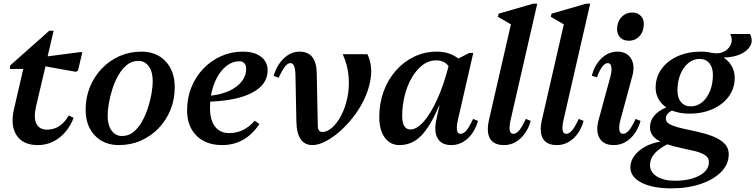

<svg xmlns="http://www.w3.org/2000/svg" viewBox="-20 -785 4154 1056"><path d="M188 13Q107 13 71.5 -40.5Q36 -94 57 -185L108 -406H34L36 -425L251 -616H275L242 -475L417 -498H433L409 -397L398 -390L230 -420L178 -198Q164 -138 180 -105Q196 -72 239 -72Q314 -72 358 -150L385 -137Q358 -67 305.5 -27Q253 13 188 13Z M634 13Q552 13 501.5 -40Q451 -93 451 -182Q451 -249 474.5 -306.5Q498 -364 540 -408Q582 -452 637.5 -476.5Q693 -501 758 -501Q841 -501 891 -447.5Q941 -394 941 -305Q941 -238 917.5 -180.5Q894 -123 852 -79.5Q810 -36 754.5 -11.5Q699 13 634 13ZM651 -37Q687 -37 714 -59Q741 -81 761 -116.5Q781 -152 794 -192.5Q807 -233 813.5 -271.5Q820 -310 820 -338Q820 -390 798.5 -420Q777 -450 741 -450Q705 -450 678 -428Q651 -406 631 -371Q611 -336 598 -295Q585 -254 578.5 -215.5Q572 -177 572 -149Q572 -97 593.5 -67Q615 -37 651 -37Z M1202 13Q1113 13 1061 -38.5Q1009 -90 1009 -178Q1009 -246 1032.5 -304.5Q1056 -363 1098 -407Q1140 -451 1195.5 -476Q1251 -501 1315 -501Q1379 -501 1415.5 -473Q1452 -445 1452 -398Q1452 -321 1369.5 -276.5Q1287 -232 1136 -226Q1135 -209 1135 -191Q1135 -125 1162.5 -89Q1190 -53 1241 -53Q1322 -53 1381 -121L1407 -103Q1329 13 1202 13ZM1297 -448Q1259 -448 1227 -423.5Q1195 -399 1172.5 -356.5Q1150 -314 1140 -259Q1196 -265 1240 -285Q1284 -305 1309 -336.5Q1334 -368 1334 -407Q1334 -426 1324 -437Q1314 -448 1297 -448Z M1699 13Q1612 13 1610 -119L1605 -374Q1603 -438 1578 -438Q1563 -438 1548 -419.5Q1533 -401 1512 -357L1485 -368Q1503 -428 1541.5 -464.5Q1580 -501 1627 -501Q1720 -501 1722 -383L1728 -91Q1729 -59 1754 -59Q1779 -59 1806 -82.5Q1833 -106 1855.5 -148Q1878 -190 1890 -245Q1902 -300 1897.5 -362Q1893 -424 1865 -487H2001Q2025 -434 2021 -377Q2017 -320 1994 -263.5Q1971 -207 1935 -157.5Q1899 -108 1857 -69.5Q1815 -31 1773.5 -9Q1732 13 1699 13Z M2177 13Q2126 13 2096 -28.5Q2066 -70 2066 -142Q2066 -217 2090 -282.5Q2114 -348 2157.5 -397Q2201 -446 2258.5 -473.5Q2316 -501 2382 -501Q2452 -501 2501 -463L2561 -494H2583L2499 -128Q2481 -49 2513 -49Q2530 -49 2545.5 -67.5Q2561 -86 2582 -131L2609 -120Q2591 -58 2551.5 -22.5Q2512 13 2462 13Q2408 13 2386.5 -25Q2365 -63 2381 -132L2397 -204H2395Q2346 -88 2295.5 -37.5Q2245 13 2177 13ZM2192 -148Q2192 -73 2237 -73Q2273 -73 2311.5 -117.5Q2350 -162 2385.5 -240.5Q2421 -319 2447 -421Q2424 -453 2380 -453Q2337 -453 2302.5 -426Q2268 -399 2243 -354.5Q2218 -310 2205 -256Q2192 -202 2192 -148Z M2752 13Q2696 13 2675 -23Q2654 -59 2670 -128L2790 -651L2718 -693L2723 -710L2913 -765H2935L2789 -128Q2771 -49 2803 -49Q2820 -49 2835.5 -67.5Q2851 -86 2872 -131L2899 -120Q2881 -58 2841.5 -22.5Q2802 13 2752 13Z M3043 13Q2987 13 2966 -23Q2945 -59 2961 -128L3081 -651L3009 -693L3014 -710L3204 -765H3226L3080 -128Q3062 -49 3094 -49Q3111 -49 3126.5 -67.5Q3142 -86 3163 -131L3190 -120Q3172 -58 3132.5 -22.5Q3093 13 3043 13Z M3355 13Q3300 13 3277.5 -25Q3255 -63 3273 -128L3336 -359Q3346 -396 3342.5 -417Q3339 -438 3323 -438Q3292 -438 3263 -360L3235 -368Q3250 -428 3288.5 -464.5Q3327 -501 3376 -501Q3428 -501 3451 -462.5Q3474 -424 3457 -364L3393 -128Q3383 -91 3386.5 -70Q3390 -49 3406 -49Q3423 -49 3439 -67.5Q3455 -86 3476 -131L3503 -120Q3485 -58 3445.5 -22.5Q3406 13 3355 13ZM3438 -561Q3409 -561 3391.5 -578.5Q3374 -596 3374 -624Q3374 -664 3397.5 -690Q3421 -716 3458 -716Q3486 -716 3503.5 -698.5Q3521 -681 3521 -654Q3521 -613 3498 -587Q3475 -561 3438 -561Z M3771 -160Q3718 -160 3676 -177Q3642 -160 3642 -132Q3642 -112 3667 -100Q3692 -88 3731.5 -79Q3771 -70 3815 -60.5Q3859 -51 3898.5 -36Q3938 -21 3963 3Q3988 27 3988 64Q3988 118 3947 160Q3906 202 3834.5 226.5Q3763 251 3672 251Q3569 251 3508 219.5Q3447 188 3447 135Q3447 102 3469 72Q3491 42 3528.5 21.5Q3566 1 3613 -6Q3587 -18 3571 -37.5Q3555 -57 3555 -85Q3555 -121 3578.5 -149Q3602 -177 3645 -194Q3617 -213 3601.5 -241Q3586 -269 3586 -303Q3586 -360 3618 -405Q3650 -450 3706.5 -475.5Q3763 -501 3835 -501Q3870 -501 3899 -493V-494Q3935 -487 3962.5 -501.5Q3990 -516 4000.5 -542.5Q4011 -569 3996 -598H4105Q4123 -562 4106.5 -532.5Q4090 -503 4050.5 -486Q4011 -469 3962 -469V-467Q3990 -448 4005.5 -419.5Q4021 -391 4021 -357Q4021 -300 3989 -255.5Q3957 -211 3900.5 -185.5Q3844 -160 3771 -160ZM3779 -200Q3814 -200 3841.5 -222.5Q3869 -245 3885 -284.5Q3901 -324 3901 -373Q3901 -414 3881.5 -437.5Q3862 -461 3827 -461Q3793 -461 3765.5 -438Q3738 -415 3722 -376Q3706 -337 3706 -287Q3706 -247 3725.5 -223.5Q3745 -200 3779 -200ZM3555 122Q3555 162 3592.5 185.5Q3630 209 3692 209Q3775 209 3827 180.5Q3879 152 3879 106Q3879 82 3857 68Q3835 54 3800 45.5Q3765 37 3725.5 29Q3686 21 3650 9Q3555 57 3555 122Z"/></svg>

Font: Platypi Medium
Style: Italic
Weight: 500
Italic angle: -13°
Designer: David Sargent
Foundry: Bolt Cutter Type
Version: Version 1.200; ttfautohint (v1.8.4.7-5d5b)